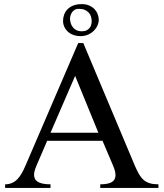

<svg xmlns="http://www.w3.org/2000/svg" viewBox="-20 -932 815 952"><path d="M434.6 -826.2Q434.6 -837.9 431.4 -848.9Q428.2 -859.9 420.7 -868.7Q413.1 -877.4 400.9 -882.8Q388.7 -888.2 370.6 -888.2Q357.4 -888.2 349.1 -882.6Q340.8 -877 335.9 -869.1Q331.1 -861.3 329.1 -853.5Q327.1 -845.7 327.1 -840.8Q327.1 -830.6 330.1 -819.3Q333 -808.1 339.8 -798.6Q346.7 -789.1 357.9 -783Q369.1 -776.9 385.7 -776.9Q400.4 -776.9 409.7 -781.7Q418.9 -786.6 424.6 -793.9Q430.2 -801.3 432.4 -810.1Q434.6 -818.8 434.6 -826.2ZM469.7 -833.5Q469.7 -820.3 463.6 -806.2Q457.5 -792 446 -780.3Q434.6 -768.6 417.7 -760.7Q400.9 -752.9 379.9 -752.9Q358.9 -752.9 342.5 -759.3Q326.2 -765.6 315.2 -776.1Q304.2 -786.6 298.3 -800Q292.5 -813.5 292.5 -827.6Q292.5 -843.8 297.9 -858.9Q303.2 -874 314.5 -885.7Q325.7 -897.5 343.3 -904.5Q360.8 -911.6 385.7 -911.6Q406.7 -911.6 422.6 -904.5Q438.5 -897.5 449 -886.2Q459.5 -875 464.6 -861.1Q469.7 -847.2 469.7 -833.5ZM230.5 -273.9H467.8L352.5 -555.7ZM393.1 -718.3 648.9 -109.9Q659.2 -85.9 669.2 -68.6Q679.2 -51.3 692.1 -40Q705.1 -28.8 722.7 -23.4Q740.2 -18.1 765.6 -18.1V0H477.1V-18.1Q516.6 -18.1 534.7 -29.3Q552.7 -40.5 552.7 -63.5Q552.7 -82.5 541 -109.9L488.3 -233.9H213.9L160.6 -109.9Q155.3 -97.7 152.1 -86.2Q148.9 -74.7 148.9 -64.9Q148.9 -54.7 153.1 -45.9Q157.2 -37.1 166.7 -31Q176.3 -24.9 191.9 -21.5Q207.5 -18.1 230.5 -18.1V0H5.4V-18.1Q24.4 -18.1 39.3 -24.7Q54.2 -31.2 65.9 -43.2Q77.6 -55.2 87.4 -72.3Q97.2 -89.4 106 -109.9L367.7 -718.3Z"/></svg>

Font: Khmer Busra Bunong
Style: Regular
Weight: 400
Designer: D. Kanjahn
Version: Version 7.100; 2014